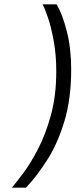

<svg xmlns="http://www.w3.org/2000/svg" viewBox="-20 -732 370 882"><path d="M34.5 130Q52 109.5 85.5 65.2Q119 21 154.2 -46.5Q189.5 -114 214 -203.5Q238.5 -293 238.5 -404.5Q238.5 -479 227 -542.5Q215.5 -606 200.5 -650.5Q185.5 -695 175.5 -712H240Q267 -666.5 287 -588Q307 -509.5 307 -414Q307 -278 276 -175.5Q245 -73 197.5 1.8Q150 76.5 99.5 130Z"/></svg>

Font: Overpass Light
Style: Italic
Weight: 300
Italic angle: -10°
Designer: Delve Withrington, Dave Bailey, Thomas Jockin
Foundry: Delve Fonts LLC
Version: Version 4.000; ttfautohint (v1.8.3)